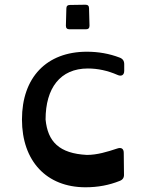

<svg xmlns="http://www.w3.org/2000/svg" viewBox="-20 -779 619 813"><path d="M274 -655H344C354 -655 359 -660 359 -670L357 -744C357 -754 352 -759 342 -759L276 -758C266 -758 261 -753 261 -743L259 -670C259 -660 264 -655 274 -655ZM342 14C395 14 442 5 487 -13C500 -18 506 -27 505 -42L504 -132C504 -150 493 -156 476 -150C434 -136 391 -123 348 -123C231 -129 182 -179 173 -273C173 -406 235 -489 352 -489C394 -489 436 -480 477 -462C494 -454 506 -461 506 -479V-507C506 -521 500 -530 487 -535C443 -552 396 -560 348 -560C177 -560 73 -451 73 -273C73 -97 177 14 342 14Z"/></svg>

Font: OpenDyslexic3
Style: Regular
Weight: 400
Designer: Abelardo Gonzalez
Version: Version 3.001;PS 003.001;hotconv 1.0.88;makeotf.lib2.5.64775